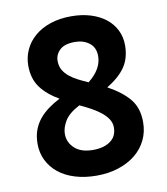

<svg xmlns="http://www.w3.org/2000/svg" viewBox="-82 -783 755 866"><g transform="rotate(-10 295.5 -350.0)"><path d="M53 -173Q53 -208 63 -235.5Q73 -263 91 -285Q109 -307 133 -324.5Q157 -342 186 -357Q132 -388 102.5 -428Q73 -468 73 -528Q73 -566 88.5 -600Q104 -634 133.5 -659.5Q163 -685 205.5 -699.5Q248 -714 302 -714Q351 -714 391 -701.5Q431 -689 459.5 -666.5Q488 -644 503.5 -612.5Q519 -581 519 -544Q519 -485 491.5 -444.5Q464 -404 407 -370Q471 -335 505 -294Q539 -253 539 -188Q539 -143 521 -106Q503 -69 470.5 -42.5Q438 -16 392.5 -1Q347 14 292 14Q238 14 193.5 0.5Q149 -13 118 -38Q87 -63 70 -97.5Q53 -132 53 -173ZM405 -187Q405 -209 392.5 -227Q380 -245 360.5 -260Q341 -275 317 -288Q293 -301 269 -312Q219 -286 200.5 -255Q182 -224 182 -196Q182 -157 211.5 -130Q241 -103 295 -103Q345 -103 375 -124.5Q405 -146 405 -187ZM207 -526Q207 -502 217.5 -484Q228 -466 245 -452.5Q262 -439 283.5 -428Q305 -417 328 -407Q391 -457 391 -516Q391 -556 364 -576.5Q337 -597 299 -597Q251 -597 229 -576Q207 -555 207 -526Z"/></g></svg>

Font: PT Sans Caption
Style: Bold
Weight: 700
Designer: A.Korolkova, O.Umpeleva, V.Yefimov
Foundry: ParaType Ltd
Version: Version 2.003W OFL